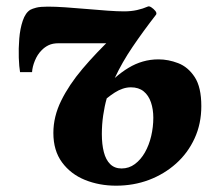

<svg xmlns="http://www.w3.org/2000/svg" viewBox="-20 -577 688 608"><path d="M81.5 -348.5H43.5Q40.5 -365.5 39.5 -394.2Q38.5 -423 41 -454.5Q43.5 -486 52 -511.2Q60.5 -536.5 76 -546Q82.5 -549.5 95 -552.8Q107.5 -556 131.5 -556Q155 -556 187.5 -553.8Q220 -551.5 255 -548.5Q290 -545.5 321 -543.2Q352 -541 373 -541Q395 -541 414 -545.2Q433 -549.5 447.5 -556Q452 -558.5 459.2 -553.8Q466.5 -549 471.8 -542.5Q477 -536 474.5 -531Q433 -477.5 399.8 -428.5Q366.5 -379.5 343.5 -330Q365 -349 387 -362.2Q409 -375.5 432.5 -382.2Q456 -389 482 -389Q513 -389 544.2 -377Q575.5 -365 596.5 -333Q617.5 -301 617.5 -241Q617.5 -185 596.2 -138.8Q575 -92.5 537.5 -59Q500 -25.5 451.5 -7.2Q403 11 347.5 11Q294.5 11 249.2 -7.2Q204 -25.5 176.5 -62.8Q149 -100 149 -156Q149 -208 173.8 -258.2Q198.5 -308.5 241.2 -359Q284 -409.5 338 -461L326.5 -440Q320 -440 306.5 -440Q293 -440 274.8 -440Q256.5 -440 237 -440Q217.5 -440 198.5 -440Q179.5 -440 165 -440Q147 -440 134.2 -434Q121.5 -428 111.5 -417.5Q98.5 -404.5 90.5 -385Q82.5 -365.5 81.5 -348.5ZM365 -43.5Q388.5 -43.5 407.2 -57.5Q426 -71.5 439 -94.5Q452 -117.5 458.8 -146.2Q465.5 -175 465.5 -204Q465.5 -231 458 -253Q450.5 -275 434.8 -287.8Q419 -300.5 394.5 -300.5Q381.5 -300.5 368.8 -296.2Q356 -292 343.5 -284Q331 -276 318 -265.5Q311 -241 306.8 -212Q302.5 -183 302.5 -152.5Q302.5 -120 308.8 -95.5Q315 -71 329 -57.2Q343 -43.5 365 -43.5Z"/></svg>

Font: Merriweather 48pt Black
Style: Italic
Weight: 900
Italic angle: -7.8°
Version: Version 2.101